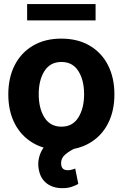

<svg xmlns="http://www.w3.org/2000/svg" viewBox="-20 -748 621 971"><path d="M290 10.7Q207.5 10.7 147.2 -24.7Q86.9 -60.1 54.4 -123.3Q22 -186.5 22 -270.5Q22 -355 54.4 -418.5Q86.9 -481.9 147.2 -517.3Q207.5 -552.7 290 -552.7Q373 -552.7 433.3 -517.3Q493.7 -481.9 526.1 -418.5Q558.6 -355 558.6 -270.5Q558.6 -186.5 526.1 -123.3Q493.7 -60.1 433.3 -24.7Q373 10.7 290 10.7ZM291 -107.4Q347.2 -107.4 376.2 -153.8Q405.3 -200.2 405.3 -271.5Q405.3 -342.8 376.2 -388.7Q347.2 -434.6 291 -434.6Q233.9 -434.6 204.8 -388.7Q175.8 -342.8 175.8 -271.5Q175.8 -200.2 204.8 -153.8Q233.9 -107.4 291 -107.4ZM294.9 203.6Q248 203.6 216.3 179.4Q184.6 155.3 176.3 109.9Q167.5 66.4 186.3 23.2Q205.1 -20 252 -41L363.8 0Q330.6 15.6 309.6 33.7Q288.6 51.8 289.1 77.1Q288.6 113.3 323.2 112.8Q335 112.8 344 109.9Q353 106.9 360.4 104.5L376 182.1Q362.8 189.9 342.5 196.8Q322.3 203.6 294.9 203.6ZM463.4 -727.5V-645H117.2V-727.5Z"/></svg>

Font: Inter Tight
Style: Bold
Weight: 700
Designer: Rasmus Andersson
Foundry: rsms
Version: Version 3.004; ttfautohint (v1.8.4.7-5d5b)